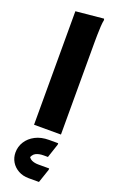

<svg xmlns="http://www.w3.org/2000/svg" viewBox="-200 -810 735 1180"><g transform="rotate(20 167.0 -220.0)"><path d="M79.2 -742.4 260.4 -760 263.2 -752Q259.2 -734 257.7 -707Q256.2 -680 255.7 -652Q255.2 -624 255.2 -604V0H79.2ZM30.1 198.8Q30.1 159.8 50.6 127.6Q71 95.3 108.7 75.6Q146.4 56 198 56H257.6V65.4L227.1 156.8H198.9Q168.2 156.8 147.9 167.4Q127.6 177.9 118.7 211.8L115.8 178.8Q125.9 203.7 144.3 212.2Q162.7 220.6 187 220.6H258.4V229.7L227.8 320H159.8Q121.9 320 92.3 303.5Q62.7 286.9 46.4 259.6Q30.1 232.2 30.1 198.8Z"/></g></svg>

Font: Kufam
Style: Italic
Weight: 400
Italic angle: -11°
Designer: Artur Schmal
Foundry: Original Type
Version: Version 1.301; ttfautohint (v1.8.3)